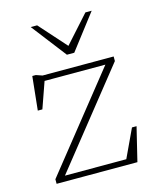

<svg xmlns="http://www.w3.org/2000/svg" viewBox="-109 -793 716 870"><g transform="rotate(-15 249.5 -358.0)"><path d="M48 0V-21.5L410 -475.5L421 -464.5H90.5L120 -476L73 -342.5H51.5L68 -500.5H84.5L113.5 -490.5H447V-469L84.5 -14L73 -26H396L376.5 -14.5L444 -158.5H465.5L427 0ZM270 -580.5H253L375 -716.5H404.5L279 -553H244.5L118.5 -716.5H148.5Z"/></g></svg>

Font: Newsreader 9pt ExtraLight
Style: Regular
Weight: 250
Designer: Hugues Gentile
Foundry: Production Type
Version: Version 1.003